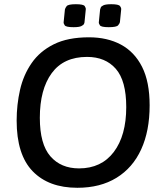

<svg xmlns="http://www.w3.org/2000/svg" viewBox="-20 -884 771 911"><path d="M496 -755Q460 -755 454 -764Q448 -773 449 -779L455 -839Q456 -842 458 -848Q460 -854 471 -859Q482 -864 508 -864Q543 -864 549.5 -855Q556 -846 555 -839L549 -779Q548 -773 540.5 -764Q533 -755 496 -755ZM329 -755Q293 -755 287 -764Q281 -773 282 -779L288 -839Q289 -845 296 -854.5Q303 -864 340 -864Q376 -864 382 -855Q388 -846 387 -839L381 -779Q381 -776 378.5 -770.5Q376 -765 365.5 -760Q355 -755 329 -755ZM347 7Q211 7 135 -71.5Q59 -150 59 -312Q59 -387 75 -457.5Q91 -528 130 -584.5Q169 -641 235.5 -674Q302 -707 402 -707Q489 -707 553.5 -672.5Q618 -638 654 -567Q690 -496 690 -384Q690 -263 650 -175.5Q610 -88 533 -40.5Q456 7 347 7ZM355 -85Q461 -85 520 -163Q579 -241 579 -376Q579 -501 529.5 -557.5Q480 -614 393 -614Q282 -614 225.5 -537Q169 -460 169 -325Q169 -200 219 -142.5Q269 -85 355 -85Z"/></svg>

Font: Asap Medium
Style: Italic
Weight: 500
Italic angle: -6°
Designer: Pablo Cosgaya
Foundry: Omnibus-Type
Version: Version 3.001; ttfautohint (v1.8.3)